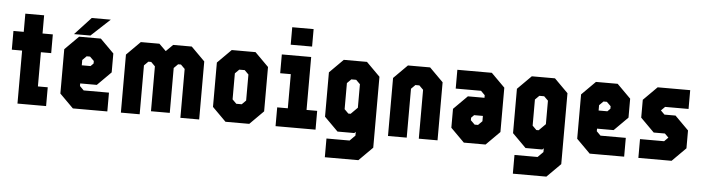

<svg xmlns="http://www.w3.org/2000/svg" viewBox="-53 -995 5274 1440"><g transform="rotate(5 2584.0 -275.0)"><path d="M92.5 0V-399H15V-540H92.5V-677H234V-540H311.5V-399H234V-141.5H308V0Z M673 -540 776 -437V-294.5L673 -191.5H548V-172L578.5 -141.5H769V0H509.5L406.5 -103V-437L509.5 -540ZM604 -398.5H578.5L548 -368V-328H614L635 -349V-368ZM469.5 -556 591.5 -688H735L593 -556Z M871 0V-437L974 -540H1114L1166 -489L1217.5 -540H1357.5L1460.5 -437V0H1319V-368L1288.5 -398.5H1267L1236.5 -368V-30H1095V-368L1064.5 -398.5H1043L1012.5 -368V0Z M1658.5 0 1555.5 -103V-437L1658.5 -540H1837.5L1940.5 -437V-103L1837.5 0ZM1727.5 -141.5H1768.5L1799 -172V-368L1768.5 -398.5H1727.5L1697 -368V-172Z M2095.5 -618.5V-750H2256.5V-618.5ZM2035.5 0V-141.5H2115.5V-398.5H2035.5V-540H2256.5V-141.5H2336.5V0Z M2424 200V59H2598L2638.5 18.5V-10L2628.5 0H2502L2399 -103V-437L2502 -540H2676.5L2779.5 -437V97L2676.5 200ZM2571 -141.5H2588.5L2638.5 -191.5V-368.5L2607.5 -399H2571L2540.5 -368.5V-172Z M2882 0V-437L2985 -540H3152L3255 -437V0H3114V-368L3083.5 -398.5H3053.5L3023 -368V0Z M3453 0 3350 -103V-245.5L3453 -348.5H3578V-368L3547.5 -398.5H3357V-540H3616.5L3719.5 -437V-103L3616.5 0ZM3522 -141.5H3547.5L3578 -172V-212H3512L3491 -191V-172Z M3839.5 200V59H4013.5L4054 18.5V-10L4044 0H3917.5L3814.5 -103V-437L3917.5 -540H4092L4195 -437V97L4092 200ZM3986.5 -141.5H4004L4054 -191.5V-368.5L4023 -399H3986.5L3956 -368.5V-172Z M4564 -540 4667 -437V-294.5L4564 -191.5H4439V-172L4469.5 -141.5H4660V0H4400.5L4297.5 -103V-437L4400.5 -540ZM4495 -398.5H4469.5L4439 -368V-328H4505L4526 -349V-368Z M4767 0V-141.5H4948.5L4978 -171L4949.5 -199.5H4865L4762 -302.5V-437L4865 -540H5110V-398.5H4933.5L4904.5 -369.5L4933.5 -340.5H5017L5120 -237.5V-103L5017 0Z"/></g></svg>

Font: Tourney Condensed Black
Style: Regular
Weight: 900
Width: 3
Designer: Tyler Finck
Foundry: Etcetera Type Co
Version: Version 1.010; ttfautohint (v1.8.3)